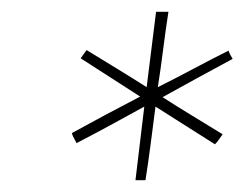

<svg xmlns="http://www.w3.org/2000/svg" viewBox="-20 -740 415 326"><path d="M225 -559Q196 -543 167.5 -527.5Q139 -512 110 -497Q108 -501 105.5 -505.5Q103 -510 102 -514Q131 -530 160 -545.5Q189 -561 218 -576Q193 -592 167.5 -608.5Q142 -625 117 -641Q119 -644 122 -648Q125 -652 127 -655Q153 -639 178.5 -623.5Q204 -608 229 -592L245 -720H266Q261 -688 257 -656Q253 -624 248 -592Q278 -607 308 -623Q338 -639 368 -654Q369 -651 371 -647Q373 -643 375 -640Q345 -624 315 -607.5Q285 -591 256 -575Q281 -559 306.5 -543.5Q332 -528 358 -512Q355 -508 352 -503.5Q349 -499 345 -495Q320 -511 294.5 -527Q269 -543 244 -559Q240 -528 236 -497Q232 -466 227 -434H210Z"/></svg>

Font: Josefin Sans Thin Thin
Style: Italic
Weight: 250
Italic angle: -7°
Version: Version 2.000